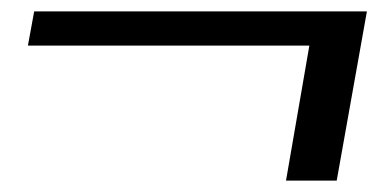

<svg xmlns="http://www.w3.org/2000/svg" viewBox="-20 -440 669 337"><path d="M523 -360H29L40 -420H624L571 -123H482Z"/></svg>

Font: Fahkwang Medium
Style: Italic
Weight: 500
Italic angle: -10°
Version: Version 1.000; ttfautohint (v1.6)